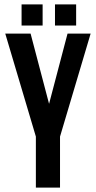

<svg xmlns="http://www.w3.org/2000/svg" viewBox="-20 -853 436 873"><path d="M143.1 0V-231.9L3.9 -700.2H119.1L203.1 -380.9L287.1 -700.2H392.1L252.9 -231.9V0ZM78.1 -833H173.8V-736.8H78.1ZM230 -833H326.2V-736.8H230Z"/></svg>

Font: Bebas Neue Bold
Style: Regular
Weight: 700
Designer: Ryoichi Tsunekawa
Foundry: Ryoichi Tsunekawa
Version: Version 1.300